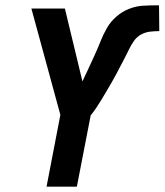

<svg xmlns="http://www.w3.org/2000/svg" viewBox="-20 -702 619 722"><path d="M155 0 207 -270 98 -670H224L290 -396Q302 -421 313.5 -446Q325 -471 336.5 -496Q348 -521 358 -546.5Q368 -572 382 -596.5Q396 -621 418 -640Q440 -659 466 -669Q492 -679 518 -680.5Q544 -682 570 -682H578L579 -585Q562 -585 544.5 -583Q527 -581 511 -572.5Q495 -564 484 -548.5Q473 -533 465.5 -517Q458 -501 449.5 -485Q441 -469 433 -453.5Q425 -438 416.5 -422Q408 -406 399 -390.5Q390 -375 380.5 -359Q371 -343 362 -328Q353 -313 343 -298Q333 -283 321 -268L269 0Z"/></svg>

Font: Lode Term
Style: Bold Italic
Weight: 700
Italic angle: -11°
Monospace: yes
Designer: Belleve Invis
Foundry: Belleve Invis
Version: Version 29.2.0